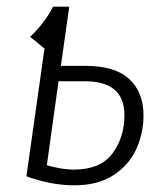

<svg xmlns="http://www.w3.org/2000/svg" viewBox="-20 -543 491 574"><path d="M409 -198Q409 -145 387.5 -97.5Q366 -50 319.5 -19.5Q273 11 202 11Q133 11 59 -16L113 -398L70 -433Q111 -471 139 -523H187L162 -346H237Q324 -346 366.5 -306.5Q409 -267 409 -198ZM352 -199Q352 -300 234 -300H155L120 -49Q165 -36 201 -36Q280 -36 316 -84Q352 -132 352 -199Z"/></svg>

Font: Fira Sans Condensed Light
Style: Italic
Weight: 300
Width: 3
Italic angle: -8°
Designer: Carrois Corporate & Edenspiekermann AG
Foundry: Carrois Corporate GbR & Edenspiekermann AG
Version: Version 4.203